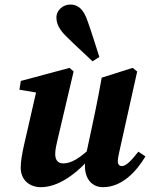

<svg xmlns="http://www.w3.org/2000/svg" viewBox="-20 -793 648 829"><path d="M156.2 15.2C228.2 15.2 308.9 -36.5 384.9 -129.6L379.1 -161.9C324.5 -109 287.1 -87.5 253.5 -87.5C233.8 -87.5 218.4 -97.9 218.4 -127.6C218.4 -147.4 223.7 -169.6 229.8 -195.4L297.8 -484.2L280.5 -500L70 -443.5L63.8 -405.6L160 -389.5L141.4 -418.7L83.2 -164.6C75.9 -131.1 69.4 -97.7 69.4 -69.4C69.4 -14.4 109.1 15.2 156.2 15.2ZM424.3 15.2C506.8 15.2 568.5 -51.9 608 -117.7L577.5 -138.1C544.1 -95.9 523.5 -75.9 505.9 -75.9C496.1 -75.9 488.7 -83.2 488.7 -96.5C488.7 -107 491.2 -120.8 495.5 -139.3L572.3 -484.2L552.8 -500L419.1 -457.6C410.2 -407.3 400.8 -358.2 390.7 -309.4L356.7 -149.7C350.6 -121.7 346.7 -101.8 346.7 -76.2C346.7 -17.7 379.9 15.2 424.3 15.2ZM409 -546.9C392.6 -597.9 377 -648.8 359.2 -699.1C340 -758.3 313.2 -773.4 283.3 -773.4C253.9 -773.4 223.6 -751 223.6 -717C223.6 -686.3 240.9 -659.3 272 -630.2C307 -595.2 343.8 -562.6 379.5 -528.3L409 -546.9Z"/></svg>

Font: Source Serif Variable
Style: Italic
Weight: 389
Italic angle: -12°
Designer: Frank Grießhammer
Foundry: Adobe Systems Incorporated
Version: Version 3.001;hotconv 1.0.111;makeotfexe 2.5.65597